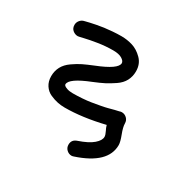

<svg xmlns="http://www.w3.org/2000/svg" viewBox="-113 -446 705 702"><g transform="rotate(30 240.0 -95.0)"><path d="M270 140Q258 140 249 131.5Q240 123 240 110Q240 89 261 82Q302 68 321 51.5Q340 35 340 20Q340 12 333 -2Q328 -11 325 -22Q234 0 160 0Q145 0 130 -3Q115 -6 98 -13.5Q81 -21 70.5 -37Q60 -53 60 -75Q60 -97 69.5 -115Q79 -133 99 -147Q119 -161 135.5 -169Q152 -177 179 -188Q260 -220 260 -245Q260 -254 247 -262Q234 -270 210 -270Q178 -270 146.5 -265Q115 -260 94.5 -255Q74 -250 71 -250Q59 -250 49.5 -258Q40 -266 40 -280Q40 -290 46 -298Q52 -306 61 -309Q61 -309 68.5 -311Q76 -313 85 -315Q94 -317 109 -320Q124 -323 139 -325Q154 -327 173 -328.5Q192 -330 210 -330Q234 -330 257 -323Q280 -316 300 -296Q320 -276 320 -245Q320 -223 310.5 -205Q301 -187 281 -173.5Q261 -160 244.5 -151.5Q228 -143 201 -132Q120 -100 120 -75Q120 -73 122.5 -70Q125 -67 135 -63.5Q145 -60 160 -60Q179 -60 199.5 -61.5Q220 -63 235.5 -65.5Q251 -68 270 -71.5Q289 -75 298 -77.5Q307 -80 322.5 -84Q338 -88 340 -88Q345 -90 350 -90Q362 -90 371 -81.5Q380 -73 380 -60Q380 -45 390 -19Q400 7 400 20Q400 98 279 138Q273 140 270 140Z"/></g></svg>

Font: Pecita
Style: Book
Weight: 400
Width: 7
Version: Version 4.3